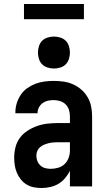

<svg xmlns="http://www.w3.org/2000/svg" viewBox="-20 -933 540 961"><path d="M188 8Q169 8 150 4.5Q131 1 114 -9Q97 -19 84.5 -34.5Q72 -50 64.5 -68Q57 -86 54 -105Q51 -124 51 -143Q51 -170 57.5 -196Q64 -222 79.5 -243Q95 -264 117.5 -278.5Q140 -293 165 -302Q190 -311 216.5 -314Q243 -317 269 -317H330V-351Q330 -368 325 -383.5Q320 -399 308.5 -410.5Q297 -422 281 -427Q265 -432 249 -432Q234 -432 220 -429Q206 -426 194 -417.5Q182 -409 175 -395.5Q168 -382 168 -368V-366H57V-371Q57 -394 64 -416.5Q71 -439 84 -458.5Q97 -478 116 -491.5Q135 -505 157 -513.5Q179 -522 202.5 -525Q226 -528 249 -528Q274 -528 298.5 -524.5Q323 -521 345.5 -511Q368 -501 387 -484.5Q406 -468 418.5 -446.5Q431 -425 436 -400.5Q441 -376 441 -351V0H330V-78Q320 -58 305.5 -41Q291 -24 272.5 -13Q254 -2 232 3Q210 8 188 8ZM234 -88Q253 -88 271.5 -93.5Q290 -99 303.5 -112Q317 -125 323.5 -143Q330 -161 330 -180V-221H269Q257 -221 245.5 -220Q234 -219 222.5 -216Q211 -213 200 -208.5Q189 -204 180 -196Q171 -188 166.5 -177Q162 -166 162 -154Q162 -140 167 -127Q172 -114 182.5 -104.5Q193 -95 206.5 -91.5Q220 -88 234 -88ZM250 -590Q234 -590 218 -595Q202 -600 191 -611Q180 -622 175 -638Q170 -654 170 -670Q170 -686 175 -702Q180 -718 191 -729Q202 -740 218 -745Q234 -750 250 -750Q266 -750 282 -745Q298 -740 309 -729Q320 -718 325 -702Q330 -686 330 -670Q330 -654 325 -638Q320 -622 309 -611Q298 -600 282 -595Q266 -590 250 -590ZM100 -837V-913H400V-837Z"/></svg>

Font: Iosevka Term
Style: Bold
Weight: 700
Monospace: yes
Designer: Belleve Invis
Foundry: Belleve Invis
Version: Version 30.0.1